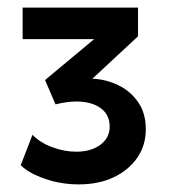

<svg xmlns="http://www.w3.org/2000/svg" viewBox="-20 -836 451 505"><path d="M187.5 -351Q140.5 -351 98 -365.8Q55.5 -380.5 34.5 -401.5L65.5 -481.5Q85 -461 117 -449Q149 -437 180.5 -437Q219.5 -437 244 -455.2Q268.5 -473.5 268.5 -503Q268.5 -534.5 244.5 -551.8Q220.5 -569 181 -569Q169.5 -569 155.5 -567.2Q141.5 -565.5 126 -561.5L98.5 -625.5L227.5 -733H39.5V-816H343V-740.5L223 -629Q259 -627.5 291 -612Q323 -596.5 343.2 -567.5Q363.5 -538.5 363.5 -496Q363.5 -453.5 340.8 -420.8Q318 -388 278.5 -369.5Q239 -351 187.5 -351Z"/></svg>

Font: Geologica Roman SemiBold
Style: Regular
Weight: 600
Designer: Sindre Bremnes, Frode Helland
Foundry: Monokrom Skriftforlag AS
Version: Version 1.010;gftools[0.9.28]